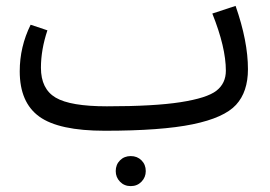

<svg xmlns="http://www.w3.org/2000/svg" viewBox="-20 -430 918 652"><path d="M780 -410Q822 -290 822 -195Q822 -118 781.5 -74Q741 -30 634.5 -8Q528 14 336 14Q180 14 113.5 -34Q47 -82 47 -188Q47 -271 84 -346L141 -327Q119 -261 119 -200Q119 -128 169 -98.5Q219 -69 343 -69Q503 -69 593 -83Q683 -97 715 -122Q747 -147 747 -190Q747 -269 701 -384ZM475 151Q475 172 460.5 187Q446 202 424 202Q402 202 387.5 187Q373 172 373 151Q373 129 387.5 114.5Q402 100 424 100Q446 100 460.5 114.5Q475 129 475 151Z"/></svg>

Font: FiraGO Book
Style: Regular
Weight: 350
Designer: bBox Type
Foundry: bBox Type GmbH
Version: Version 1.001;PS 001.001;hotconv 1.0.88;makeotf.lib2.5.64775